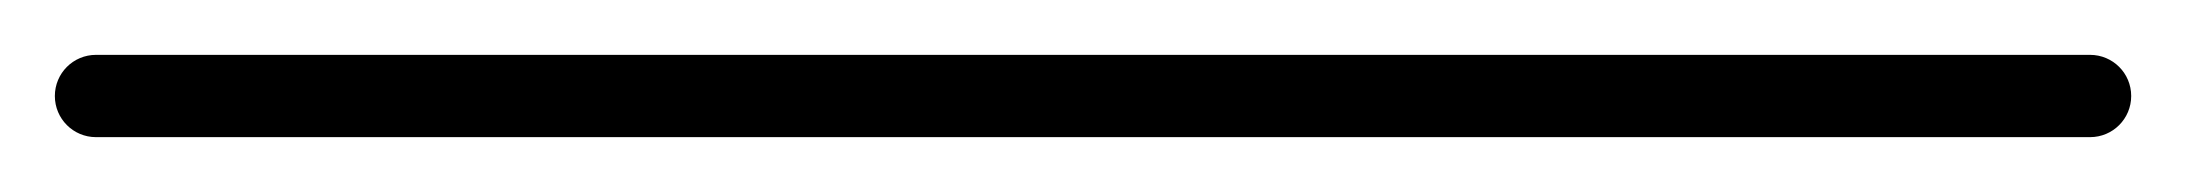

<svg xmlns="http://www.w3.org/2000/svg" viewBox="-35 -35 797 70"><path d="M0 -15C-8.3 -15 -15 -8.3 -15 0C-15 8.3 -8.3 15 0 15C242.3 15 484.7 15 727 15C735.3 15 742 8.3 742 0C742 -8.3 735.3 -15 727 -15C484.7 -15 242.3 -15 0 -15Z"/></svg>

Font: FRB American Cursive Just Baseline
Style: Italic
Weight: 400
Italic angle: -25°
Version: Version 2.0;Modular Font Editor K font №1